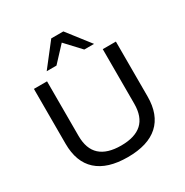

<svg xmlns="http://www.w3.org/2000/svg" viewBox="-209 -1112 1248 1292"><g transform="rotate(-30 414.5 -466.0)"><path d="M415 9Q258 9 177 -64Q96 -137 96 -279V-705H198V-281Q198 -180 252.5 -130.5Q307 -81 415 -81Q523 -81 577 -130.5Q631 -180 631 -281V-705H733V-279Q733 -137 652.5 -64Q572 9 415 9ZM230 -765 367 -941H461L598 -765H522L414 -881L306 -765Z"/></g></svg>

Font: Nunito Sans 10pt SemiExpanded Medium
Style: Regular
Weight: 500
Width: 6
Designer: Vernon Adams
Foundry: Vernon Adams
Version: Version 3.101;gftools[0.9.27]